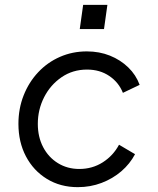

<svg xmlns="http://www.w3.org/2000/svg" viewBox="-20 -760 652 792"><path d="M301 12Q229 12 173.5 -22Q118 -56 87 -115Q56 -174 56 -249Q56 -312 77.5 -366.5Q99 -421 137.5 -462Q176 -503 227.5 -525.5Q279 -548 338 -548Q390 -548 433.5 -530.5Q477 -513 509 -482Q541 -451 556 -410L487 -377Q470 -420 431 -446.5Q392 -473 339 -473Q280 -473 234 -441.5Q188 -410 162 -359Q136 -308 136 -249Q136 -195 158 -153Q180 -111 219 -87Q258 -63 307 -63Q361 -63 404 -90.5Q447 -118 471 -163L537 -124Q516 -84 480.5 -53.5Q445 -23 399 -5.5Q353 12 301 12ZM309 -640 323 -740H423L409 -640Z"/></svg>

Font: Plus Jakarta Sans
Style: Italic
Weight: 400
Italic angle: -8°
Designer: Gumpita Rahayu
Foundry: Tokotype
Version: Version 2.006